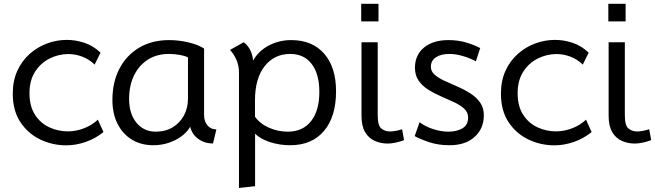

<svg xmlns="http://www.w3.org/2000/svg" viewBox="-20 -728 3334 977"><path d="M317 11.5Q247 11.5 184.8 -18.2Q122.5 -48 83.8 -106.5Q45 -165 45 -251.5Q45 -317 68.2 -367.8Q91.5 -418.5 130.8 -453.5Q170 -488.5 219.2 -506.8Q268.5 -525 320 -525Q365.5 -525 410.2 -510Q455 -495 491.5 -460L461.5 -399.5Q433.5 -426.5 398.5 -439.8Q363.5 -453 328 -453Q278 -453 232.5 -430.2Q187 -407.5 158.5 -363Q130 -318.5 130 -254Q130 -187.5 158 -144.2Q186 -101 230.8 -80.2Q275.5 -59.5 325.5 -59.5Q366 -59.5 406.5 -74.8Q447 -90 478 -119L506.5 -56Q465 -22.5 415.5 -5.5Q366 11.5 317 11.5Z M760 11Q697.5 11 650.8 -17.8Q604 -46.5 578 -98.2Q552 -150 552 -219Q552 -310.5 588 -379Q624 -447.5 688.8 -485.8Q753.5 -524 840 -524Q890.5 -524 939.5 -512.2Q988.5 -500.5 1018.5 -481V-143Q1018.5 -110 1035.8 -89.8Q1053 -69.5 1081 -69.5L1064 2Q1020.5 2 988.5 -21.5Q956.5 -45 948 -83Q922.5 -40.5 871 -14.8Q819.5 11 760 11ZM772.5 -58Q822 -58 858.8 -80.2Q895.5 -102.5 916 -140.5Q936.5 -178.5 936.5 -226.5V-436Q921 -444 894 -448.8Q867 -453.5 838.5 -453.5Q778 -453.5 732.8 -424.8Q687.5 -396 662.2 -344.5Q637 -293 637 -224Q637 -149.5 674.2 -103.8Q711.5 -58 772.5 -58Z M1196 228.5V-359Q1196 -395 1182.8 -424.2Q1169.5 -453.5 1150.5 -474L1220 -513Q1261.5 -482.5 1268 -420Q1295.5 -469 1348 -496.5Q1400.5 -524 1461.5 -524Q1569 -524 1629.5 -455Q1690 -386 1690 -263.5Q1690 -134 1628.5 -61.5Q1567 11 1456.5 11Q1403.5 11 1355 -4.5Q1306.5 -20 1278 -47.5V219.5ZM1444.5 -58Q1520.5 -58 1562.8 -111.5Q1605 -165 1605 -260.5Q1605 -351.5 1566 -402.5Q1527 -453.5 1457 -453.5Q1375.5 -453.5 1326.5 -391Q1277.5 -328.5 1277.5 -217V-134Q1303.5 -98 1349 -78Q1394.5 -58 1444.5 -58Z M1953 2.5Q1917.5 2.5 1887 -11Q1856.5 -24.5 1838 -55.5Q1819.5 -86.5 1819.5 -139V-513H1902V-141.5Q1902 -89 1920.5 -74Q1939 -59 1964.5 -59Q1976 -59 1994.5 -62.2Q2013 -65.5 2026 -70.5L2036 -15Q2017.5 -7.5 1994 -2.5Q1970.5 2.5 1953 2.5ZM1818 -619V-708.5H1906V-619Z M2268 11Q2210 11 2164 -4.5Q2118 -20 2090 -35.5L2115 -106Q2144 -84 2184.2 -71Q2224.5 -58 2262 -58Q2303.5 -58 2332.8 -74.8Q2362 -91.5 2362 -130Q2362 -156.5 2342.2 -174.8Q2322.5 -193 2291.5 -207.5Q2260.5 -222 2225.8 -237Q2191 -252 2160 -271.2Q2129 -290.5 2110 -318Q2091 -345.5 2091.5 -385.5Q2092.5 -449.5 2138.5 -486.8Q2184.5 -524 2261.5 -524Q2310.5 -524 2351.2 -512Q2392 -500 2423.5 -483.5L2401.5 -416Q2370 -433 2334.2 -443.2Q2298.5 -453.5 2266.5 -453.5Q2223 -453.5 2197.8 -436.2Q2172.5 -419 2172.5 -388Q2172.5 -364.5 2192.2 -347.5Q2212 -330.5 2243 -316.2Q2274 -302 2308.8 -287Q2343.5 -272 2374.2 -252.2Q2405 -232.5 2424 -205Q2443 -177.5 2442 -137.5Q2440.5 -71.5 2393.8 -30.2Q2347 11 2268 11Z M2801 11.5Q2731 11.5 2668.8 -18.2Q2606.5 -48 2567.8 -106.5Q2529 -165 2529 -251.5Q2529 -317 2552.2 -367.8Q2575.5 -418.5 2614.8 -453.5Q2654 -488.5 2703.2 -506.8Q2752.5 -525 2804 -525Q2849.5 -525 2894.2 -510Q2939 -495 2975.5 -460L2945.5 -399.5Q2917.5 -426.5 2882.5 -439.8Q2847.5 -453 2812 -453Q2762 -453 2716.5 -430.2Q2671 -407.5 2642.5 -363Q2614 -318.5 2614 -254Q2614 -187.5 2642 -144.2Q2670 -101 2714.8 -80.2Q2759.5 -59.5 2809.5 -59.5Q2850 -59.5 2890.5 -74.8Q2931 -90 2962 -119L2990.5 -56Q2949 -22.5 2899.5 -5.5Q2850 11.5 2801 11.5Z M3210.5 2.5Q3175 2.5 3144.5 -11Q3114 -24.5 3095.5 -55.5Q3077 -86.5 3077 -139V-513H3159.5V-141.5Q3159.5 -89 3178 -74Q3196.5 -59 3222 -59Q3233.5 -59 3252 -62.2Q3270.5 -65.5 3283.5 -70.5L3293.5 -15Q3275 -7.5 3251.5 -2.5Q3228 2.5 3210.5 2.5ZM3075.5 -619V-708.5H3163.5V-619Z"/></svg>

Font: Mooli
Style: Regular
Weight: 400
Designer: Vernon Adams
Foundry: Vernon Adams
Version: Version 1.000; ttfautohint (v1.8.4.7-5d5b);gftools[0.9.33]